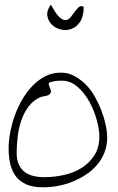

<svg xmlns="http://www.w3.org/2000/svg" viewBox="-20 -795 501 816"><path d="M16.6 -166Q16.6 -194.3 22.9 -229.5Q29.3 -264.6 41.5 -300.3Q53.7 -335.9 72.8 -369.1Q91.8 -402.3 116.7 -428.7Q141.6 -455.1 171.9 -470.7Q202.1 -486.3 238.3 -486.3Q269.5 -486.3 295.9 -472.2Q322.3 -458 344.2 -436Q366.2 -414.1 382.8 -384.8Q399.4 -355.5 411.1 -324.7Q422.9 -293.9 429.2 -264.2Q435.5 -234.4 435.5 -210Q435.5 -175.8 423.8 -146.5Q412.1 -117.2 392.1 -93.8Q372.1 -70.3 345.2 -52.7Q318.4 -35.2 288.1 -22.9Q257.8 -10.7 226.1 -4.9Q194.3 1 163.1 1Q121.1 1 93.3 -10.7Q65.4 -22.5 48.3 -44.4Q31.2 -66.4 23.9 -97.2Q16.6 -127.9 16.6 -166ZM50.8 -144.5Q50.8 -117.2 59.6 -97.2Q68.4 -77.1 84 -64.9Q99.6 -52.7 121.1 -47.4Q142.6 -42 168.9 -42Q210 -42 252 -51.3Q293.9 -60.5 327.1 -81.5Q360.4 -102.5 381.3 -135.3Q402.3 -168 402.3 -214.8Q402.3 -244.1 391.1 -285.2Q379.9 -326.2 359.4 -363.3Q338.9 -400.4 309.1 -426.3Q279.3 -452.1 243.2 -452.1Q226.6 -452.1 215.3 -450.7Q204.1 -449.2 187.5 -443.4V-438.5V-434.6Q187.5 -433.6 189 -429.7Q190.4 -425.8 192.4 -421.4Q194.3 -417 195.3 -413.1Q196.3 -409.2 196.3 -408.2Q196.3 -399.4 191.4 -395Q186.5 -390.6 180.2 -388.7Q173.8 -386.7 166.5 -385.7Q159.2 -384.8 153.3 -382.8Q121.1 -369.1 101.1 -341.8Q81.1 -314.5 69.8 -280.8Q58.6 -247.1 54.7 -210.9Q50.8 -174.8 50.8 -144.5ZM335.9 -765.6Q335 -722.7 319.3 -700.7Q303.7 -678.7 281.7 -671.4Q259.8 -664.1 237.3 -669.9Q214.8 -675.8 199.7 -690.9Q184.6 -706.1 181.2 -728Q177.7 -750 196.3 -775.4Q217.8 -735.4 232.9 -721.7Q248 -708 259.8 -709.5Q271.5 -710.9 280.3 -722.2Q289.1 -733.4 297.9 -745.6Q306.6 -757.8 315.4 -765.1Q324.2 -772.5 335.9 -765.6Z"/></svg>

Font: Zeyada
Style: Regular
Weight: 400
Version: Version 1.002 2010